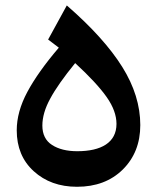

<svg xmlns="http://www.w3.org/2000/svg" viewBox="-20 -698 584 717"><path d="M260.7 -462.4C314.9 -412.6 354 -370.1 378.4 -335.4C402.8 -300.8 415 -267.1 415 -235.4C415 -165.5 357.9 -133.3 268.6 -133.3C230 -133.3 198.2 -141.1 174.3 -156.7C150.4 -171.9 138.2 -196.3 138.2 -229C138.2 -260.3 147.9 -293.9 167.5 -329.6C186.5 -365.2 217.8 -409.7 260.7 -462.4ZM199.7 -520C147.5 -459 108.4 -403.8 82 -354.5C55.7 -305.2 42.5 -257.8 42.5 -211.4C42.5 -148.4 63.5 -97.2 106 -58.6C148.4 -20 202.1 -0.5 267.6 -0.5C337.9 -0.5 395 -22 438.5 -64.9C481.9 -107.9 503.9 -163.1 503.9 -231C503.9 -303.7 481.4 -376.5 436.5 -448.2C391.6 -520 322.8 -596.7 229.5 -677.7L159.7 -550.3Z"/></svg>

Font: Sahel SemiBold
Style: Bold
Weight: 600
Foundry: Saber Rastikerdar (saber.rastikerdar@gmail.com)
Version: Version 3.4.0